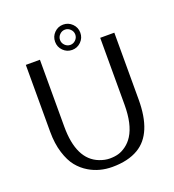

<svg xmlns="http://www.w3.org/2000/svg" viewBox="-151 -959 986 1086"><g transform="rotate(-20 342.5 -416.0)"><path d="M76.2 0ZM319.8 -798.3Q306.2 -784.7 306.2 -766.1Q306.2 -747.6 319.8 -733.9Q333.5 -720.2 352.1 -720.2Q370.6 -720.2 384.3 -733.9Q397.9 -747.6 397.9 -766.1Q397.9 -784.7 384.3 -798.3Q370.6 -812 352.1 -812Q333.5 -812 319.8 -798.3ZM298.6 -712.2Q276.4 -734.4 276.4 -766.1Q276.4 -797.9 298.6 -820.1Q320.8 -842.3 352.1 -842.3Q383.3 -842.3 405.8 -820.1Q428.2 -797.9 428.2 -766.1Q428.2 -734.4 405.8 -712.2Q383.3 -689.9 352.1 -689.9Q320.8 -689.9 298.6 -712.2ZM523.9 -700.2H608.9V-297.9Q608.9 -92.8 496.6 -26.9Q434.6 9.8 339.8 9.8Q262.7 9.8 201.2 -26.9Q165 -48.3 138.2 -81.3Q111.3 -114.3 93.8 -170.2Q76.2 -226.1 76.2 -297.9V-700.2H161.1V-297.9Q161.1 -99.1 280.3 -52.7Q313 -40 342 -40Q371.1 -40 394 -46.4Q417 -52.7 441.4 -70.6Q465.8 -88.4 483.4 -116.2Q523.9 -180.2 523.9 -297.9Z"/></g></svg>

Font: Pfennig
Style: Medium
Weight: 500
Version: Version 20120410 ; ttfautohint (v0.8)